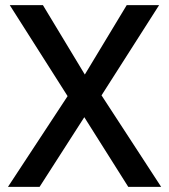

<svg xmlns="http://www.w3.org/2000/svg" viewBox="-20 -727 658 747"><path d="M11 0 243 -353 18 -707H147L310 -437L473 -707H599L375 -356L607 0H479L308 -271L134 0Z"/></svg>

Font: Onest Medium
Style: Regular
Weight: 500
Designer: Dmitri Voloshin, Andrey Kudryavtsev
Foundry: Dmitri Voloshin, Andrey Kudryavtsev
Version: Version 1.000;gftools[0.9.33]